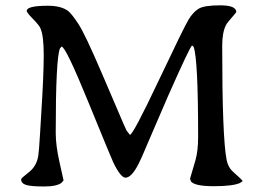

<svg xmlns="http://www.w3.org/2000/svg" viewBox="-20 -692 969 705"><path d="M847.7 -647.5 836.9 -634.3Q814.9 -609.4 810.1 -600.6Q795.9 -573.7 795.9 -522.9Q795.9 -188.5 812 -105.5Q817.4 -78.1 834 -63Q871.1 -29.8 871.1 -26.9L860.8 -20Q834.5 -8.3 765.1 -8.3Q695.8 -8.3 681.6 -25.4L677.7 -35.6L681.6 -48.8Q688 -69.8 697.8 -104Q707.5 -138.2 707.5 -189.9Q707.5 -477.1 690.9 -520L685.5 -524.9Q679.2 -524.9 596.7 -338.4L524.9 -171.9Q508.3 -131.8 501.5 -117.2L488.8 -90.3Q462.9 -39.6 440.9 -39.6Q422.9 -39.6 395.5 -96.7Q387.7 -113.3 304.4 -317.1Q221.2 -521 206.1 -521L200.2 -514.2Q184.6 -477.5 184.6 -203.6Q184.6 -157.7 199 -94.2Q213.4 -30.8 213.4 -29.8L206.1 -21Q189 -7.3 141.6 -7.3Q94.2 -7.3 75.9 -12.9Q57.6 -18.6 57.6 -33.7Q57.6 -37.6 86.2 -59.8Q114.7 -82 120.6 -120.6L123.5 -148.4Q125 -167 127.4 -206.5L130.9 -265.6Q140.6 -416 140.6 -489.3Q140.6 -562.5 127.9 -589.4Q122.6 -600.6 100.3 -623.3Q78.1 -646 78.1 -651.9Q78.1 -670.9 156.2 -670.9Q204.6 -670.9 230.5 -651.4Q242.7 -642.1 267.6 -604.5Q292.5 -566.9 357.9 -413.8Q423.3 -260.7 432.6 -239.3L444.3 -213.4L457 -196.8Q468.3 -196.8 562 -394.8Q655.8 -592.8 672.4 -620.1Q689 -647.5 709.2 -659.9Q729.5 -672.4 788.6 -672.4Q847.7 -672.4 847.7 -647.5Z"/></svg>

Font: Averia Serif Libre Light
Style: Regular
Weight: 300
Version: Version 1.002